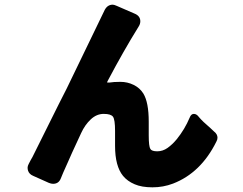

<svg xmlns="http://www.w3.org/2000/svg" viewBox="-20 -800 1040 821"><path d="M556 -12Q525 -25 506 -48Q472 -90 472 -176V-240Q472 -289 463 -301Q454 -313 423.5 -313Q393 -313 368 -289.5Q343 -266 327 -231Q279 -128 270 -106Q246 -53 240 -37Q231 -14 207 -14Q199 -14 189 -18L122 -48Q105 -55 100 -70Q98 -76 98 -83Q98 -90 102.5 -98.5Q107 -107 110.5 -114Q114 -121 119 -129L231 -354Q248 -388 265 -421L428 -758Q440 -780 462 -780Q468 -780 479 -775L555 -742Q580 -732 580 -709Q580 -697 572 -685Q508 -582 441 -455Q438 -450 438 -447Q439 -447 441.5 -447Q444 -447 448 -447Q465 -450 495 -450Q525 -450 551.5 -437Q578 -424 593 -400Q616 -362 616 -280V-251V-221Q616 -174 623 -163Q629 -153 652.5 -153Q676 -153 696.5 -167.5Q717 -182 736 -205Q770 -247 791 -297Q797 -313 809 -313Q821 -313 831 -299Q846 -281 880 -252L896 -237Q910 -226 910 -211Q910 -203 905 -194Q839 -61 720 -15Q678 1 632 1Q586 1 556 -12Z"/></svg>

Font: Tsunagi Gothic Black
Style: Regular
Weight: 900
Designer: Yoshimichi Ohira
Foundry: Positype
Version: Version 1.001